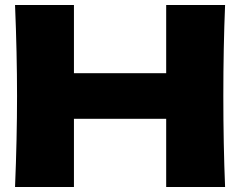

<svg xmlns="http://www.w3.org/2000/svg" viewBox="-20 -746 958 766"><path d="M878 -726Q871 -557 871 -363Q871 -169 878 0H643V-272H275V0H40Q48 -194 48 -363Q48 -532 40 -726H275V-454H643V-726Z"/></svg>

Font: Mantou Sans
Style: Regular
Weight: 400
Designer: Mant0u / artakana
Foundry: Mant0u / artakana
Version: Version 1.001;October 22, 2023;FontCreator 14.0.0.2901 64-bi